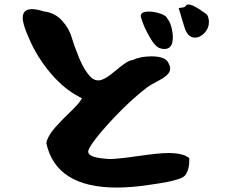

<svg xmlns="http://www.w3.org/2000/svg" viewBox="-20 -837 1040 862"><path d="M82 -757Q82 -796 124 -796Q144 -796 176 -786Q226 -780 258 -745Q290 -710 302 -669Q314 -628 336 -575Q358 -522 386 -492Q402 -476 422 -476Q448 -476 501 -521.5Q554 -567 574 -567Q610 -584 660 -584Q722 -584 736 -555Q744 -539 744 -530Q744 -513 729 -499.5Q714 -486 683 -470Q652 -454 638 -443Q566 -387 494 -311Q422 -235 390 -187Q376 -166 376 -156Q376 -130 458 -124Q460 -124 466 -123.5Q472 -123 474 -123Q508 -123 601 -136.5Q694 -150 736 -150Q802 -150 830 -127Q830 -98 826 -82Q822 -66 814 -53.5Q806 -41 783 -33.5Q760 -26 733 -20.5Q706 -15 650 -7Q572 5 504 5Q232 5 188 -194Q194 -227 227 -264Q260 -301 298 -337Q336 -373 348 -396Q272 -432 208 -507.5Q144 -583 108 -670Q82 -728 82 -757ZM612 -765Q612 -785 648 -785Q674 -785 701 -775.5Q728 -766 732 -752Q742 -742 749 -717Q756 -692 756 -669Q756 -617 718 -617Q710 -617 700 -620Q678 -625 652 -670.5Q626 -716 616 -750Q612 -760 612 -765ZM782 -801 798 -803Q812 -805 814 -811Q818 -817 826 -817Q842 -817 876 -795Q910 -773 912 -767Q918 -752 918 -738Q918 -710 898 -689Q878 -668 856 -668Q824 -668 810 -709Q798 -746 790 -775Z"/></svg>

Font: NaniFont Regular
Style: Regular
Weight: 400
Designer: Nanigashitei
Version: Version 1.036